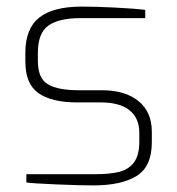

<svg xmlns="http://www.w3.org/2000/svg" viewBox="-20 -557 537 583"><path d="M60 -3V-28H268Q313 -28 341.5 -35Q370 -42 386.5 -63.5Q403 -85 403 -127V-154Q403 -198 373.5 -222Q344 -246 286 -246H215Q137 -246 97 -274Q57 -302 57 -370V-397Q57 -470 99 -503.5Q141 -537 229 -537Q270 -537 329.5 -534Q389 -531 421 -527V-502H225Q158 -502 126.5 -479Q95 -456 95 -397V-372Q95 -319 125.5 -301Q156 -283 219 -283H290Q360 -283 400.5 -250Q441 -217 441 -157V-125Q441 -51 394.5 -22.5Q348 6 264 6Q224 6 152 3Q80 0 60 -3Z"/></svg>

Font: Exo ExtraLight
Style: Regular
Weight: 275
Designer: Natanael Gama
Foundry: Natanael Gama
Version: Version 1.500; ttfautohint (v1.6)